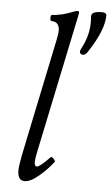

<svg xmlns="http://www.w3.org/2000/svg" viewBox="-53 -765 474 814"><g transform="rotate(5 183.5 -358.0)"><path d="M283.2 -542Q277.8 -542 273.4 -545.2Q269 -548.3 269 -554.2Q269 -559.1 273.9 -568.8Q304.2 -625 304.2 -681.2Q304.2 -696.3 303.2 -701.2V-709Q303.2 -729 347.2 -729Q367.2 -729 367.2 -716.8Q367.2 -654.3 304.2 -559.1Q293.9 -542 283.2 -542ZM83 13.2Q53.2 13.2 53.2 -30.8Q53.2 -48.8 62 -94.2L166 -594.2Q171.9 -623 171.9 -633.8Q171.9 -672.9 138.2 -672.9Q131.8 -672.9 132.1 -686Q132.3 -699.2 138.2 -699.2Q154.3 -699.2 184.1 -706.1Q191.9 -708 201.7 -711.4Q211.4 -714.8 219.7 -717.8Q228 -720.7 229 -721.2Q239.3 -725.1 245.1 -725.1Q251 -725.1 251 -719.2Q251 -715.8 249 -706.1L126 -117.2Q119.1 -85 119.1 -71.8Q119.1 -53.2 129.9 -53.2Q141.6 -53.2 184.1 -97.2Q188.5 -101.6 197.3 -92.3Q206.1 -83 203.1 -79.1Q178.7 -46.9 143.3 -16.8Q107.9 13.2 83 13.2Z"/></g></svg>

Font: Junicode SmCond
Style: Italic
Weight: 400
Width: 4
Italic angle: -11°
Designer: Peter S. Baker
Version: Version 2.206